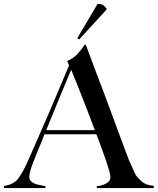

<svg xmlns="http://www.w3.org/2000/svg" viewBox="-52 -960 808 984"><path d="M-32 4V-7Q-8 -10 13 -21Q31 -32 34 -36Q38 -40 43.5 -48Q49 -56 57 -69Q73 -93 96 -146Q117 -193 143 -253Q169 -313 197 -377Q212 -412 231.5 -458Q251 -504 270 -549Q289 -594 302 -625L292 -647Q325 -661 347.5 -686Q370 -711 380 -730H388Q400 -698 415 -657.5Q430 -617 446 -575Q462 -533 476.5 -495Q491 -457 501 -429Q527 -360 550.5 -295.5Q574 -231 598 -168Q609 -137 619 -117Q624 -107 629 -95Q634 -83 640 -70Q648 -54 672 -32Q696 -10 736 -8V4H444V-6Q453 -6 470 -10.5Q487 -15 500.5 -25.5Q514 -36 514 -52Q514 -62 507.5 -85Q501 -108 493 -132Q483 -161 470 -197Q457 -233 442 -272H176Q169 -253 161.5 -235Q154 -217 147 -200Q140 -183 133 -165Q126 -147 119 -130Q98 -76 98 -54Q98 -37 111 -27.5Q124 -18 143.5 -13.5Q163 -9 181 -6V4ZM185 -293H434Q417 -338 400 -383Q383 -428 366 -470Q353 -504 337 -543Q321 -582 313 -602Q307 -590 294 -557.5Q281 -525 267 -493Q258 -471 243.5 -436Q229 -401 213.5 -363Q198 -325 185 -293ZM354 -758 344 -764 448 -940Q470 -940 479 -932Q488 -924 494 -916V-911Z"/></svg>

Font: Mulat Addis
Style: Regular
Weight: 400
Designer: Fasil fikreab
Version: Version 1.001; ttfautohint (v1.8.3)